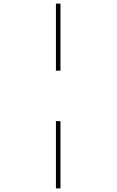

<svg xmlns="http://www.w3.org/2000/svg" viewBox="-20 -783 640 1054"><path d="M287 -395V-763H312V-395ZM287 251V-118H312V251Z"/></svg>

Font: Noto Sans Mono Thin
Style: Regular
Weight: 100
Designer: Monotype Design Team
Foundry: Monotype Imaging Inc.
Version: Version 2.014